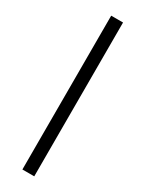

<svg xmlns="http://www.w3.org/2000/svg" viewBox="-198 -770 607 800"><g transform="rotate(30 105.0 -370.0)"><path d="M76.5 0V-740H133.5V0Z"/></g></svg>

Font: Encode Sans Cnd Lt
Style: Regular
Weight: 300
Width: 3
Designer: Multiple Designers
Foundry: Impallari Type
Version: Version 3.002; ttfautohint (v1.8.3) -l 8 -r 50 -G 200 -x 14 